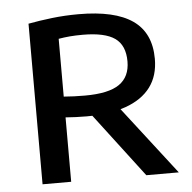

<svg xmlns="http://www.w3.org/2000/svg" viewBox="-47 -649 695 695"><g transform="rotate(-5 300.5 -301.0)"><path d="M80 0V-583.5Q119.5 -591 166.2 -596.5Q213 -602 263.5 -602Q394.5 -602 459.5 -556.8Q524.5 -511.5 524.5 -417Q524.5 -355.5 493.5 -314.2Q462.5 -273 403.2 -252Q344 -231 260.5 -231Q240.5 -231 221.5 -231.8Q202.5 -232.5 184 -234V0ZM457 0 246.5 -277H361L575 0ZM261 -306.5Q347 -306.5 386 -333.5Q425 -360.5 425 -416.5Q425 -475 388.5 -500.8Q352 -526.5 272 -526.5Q246.5 -526.5 225.5 -524.8Q204.5 -523 184 -519.5V-309.5Q206 -308 222 -307.2Q238 -306.5 261 -306.5Z"/></g></svg>

Font: Encode Sans SC Medium
Style: Regular
Weight: 500
Version: Version 3.002